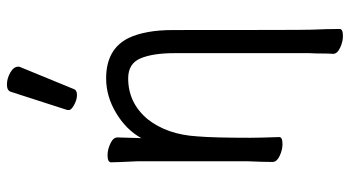

<svg xmlns="http://www.w3.org/2000/svg" viewBox="-242 -562 985 540"><g transform="rotate(-90 250.0 -291.5)"><path d="M419 181Q403 181 386 173Q369 165 369 153Q370 145 370 125.5Q370 106 371 86V-293Q371 -353 356.5 -388Q342 -423 300 -423Q231 -423 185 -368Q142 -313 137 -229Q133 -184 133 -79Q133 -56 135 2Q135 11 115 11Q99 11 82 3Q65 -5 65 -17Q65 -44 67 -88V-395Q64 -458 64 -471Q64 -481 84 -481Q100 -481 117 -473Q134 -465 134 -453L132 -386Q155 -428 202 -456.5Q249 -485 300 -485Q383 -485 414 -421Q436 -374 436 -297Q436 71 437 92Q439 137 439 172Q439 181 419 181ZM270 -576Q267 -567 253.5 -567Q240 -567 225.5 -575Q211 -583 211 -589.5Q211 -596 212 -597L262 -752Q265 -764 282.5 -764Q300 -764 316.5 -754.5Q333 -745 333 -732Q333 -729 332 -727Z"/></g></svg>

Font: LXGW WenKai Mono Lite
Style: Regular
Weight: 400
Monospace: yes
Designer: LXGW / Fontworks Inc.
Foundry: LXGW / Fontworks Inc.
Version: Version 1.520; June 14, 2025